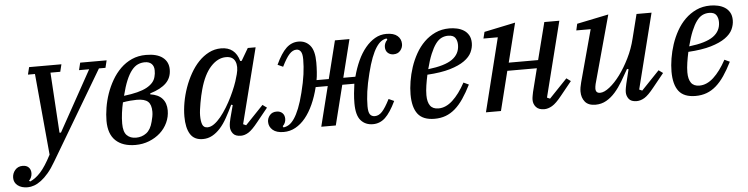

<svg xmlns="http://www.w3.org/2000/svg" viewBox="-140 -745 4564 1172"><g transform="rotate(-5 2141.5 -159.0)"><path d="M-11 212Q-49 212 -72 194Q-95 176 -95 147Q-95 120 -77.5 99.5Q-60 79 -31 79Q-7 79 6 92.5Q19 106 19 128Q19 141 13.5 153.5Q8 166 0 173L7 178Q40 164 71.5 129.5Q103 95 139 25L93 -473H50L61 -518H259L248 -473H188L211 -103H220L425 -473H363L374 -518H536L525 -473H485L163 70Q140 110 117 137Q94 164 72 180.5Q50 197 29 204.5Q8 212 -11 212Z M667 12Q589 12 546 -28.5Q503 -69 503 -150Q503 -187 510 -230Q517 -273 531.5 -315Q546 -357 568.5 -396Q591 -435 621.5 -465Q652 -495 691 -512.5Q730 -530 778 -530Q845 -530 880 -503Q915 -476 915 -429Q915 -379 882.5 -346.5Q850 -314 784 -294L783 -288Q832 -281 856.5 -253.5Q881 -226 881 -181Q881 -142 864.5 -106.5Q848 -71 819 -45Q790 -19 751 -3.5Q712 12 667 12ZM674 -32Q710 -32 737.5 -52.5Q765 -73 777 -121Q781 -135 784 -151Q787 -167 787 -181Q787 -225 766.5 -243.5Q746 -262 698 -262Q681 -262 658 -260Q635 -258 613 -254Q606 -224 601.5 -190.5Q597 -157 597 -125Q597 -74 618 -53Q639 -32 674 -32ZM767 -486Q744 -486 724 -477Q704 -468 686 -445.5Q668 -423 652.5 -386Q637 -349 623 -293Q717 -304 763 -329Q809 -354 818 -392Q821 -403 822 -411.5Q823 -420 823 -432Q823 -457 808.5 -471.5Q794 -486 767 -486Z M1080 12Q1027 12 1003 -26.5Q979 -65 979 -135Q979 -176 987 -221Q995 -266 1010.5 -310Q1026 -354 1048.5 -394Q1071 -434 1099.5 -464Q1128 -494 1163 -512Q1198 -530 1238 -530Q1324 -530 1348 -443H1357L1401 -518H1449L1332 -57L1350 -49L1460 -164L1486 -145L1418 -61Q1383 -17 1359.5 -2.5Q1336 12 1313 12Q1279 12 1264.5 -6.5Q1250 -25 1250 -48Q1250 -60 1252.5 -74.5Q1255 -89 1258 -100L1279 -179L1270 -182Q1250 -140 1230 -104Q1210 -68 1187 -42.5Q1164 -17 1137.5 -2.5Q1111 12 1080 12ZM1114 -57Q1134 -57 1155 -72Q1176 -87 1196 -111.5Q1216 -136 1235 -167Q1254 -198 1269.5 -230Q1285 -262 1297 -292.5Q1309 -323 1315 -347L1320 -364Q1333 -412 1319 -443Q1305 -474 1263 -474Q1213 -474 1170 -427.5Q1127 -381 1102 -290Q1097 -273 1092.5 -252Q1088 -231 1084 -209Q1080 -187 1077.5 -167Q1075 -147 1075 -133Q1075 -97 1083 -77Q1091 -57 1114 -57Z M1575 12Q1531 12 1508 -8Q1485 -28 1485 -58Q1485 -80 1500 -98Q1515 -116 1542 -116Q1564 -116 1577.5 -103Q1591 -90 1591 -67Q1591 -55 1586 -43.5Q1581 -32 1572 -24L1576 -16Q1594 -18 1610.5 -28.5Q1627 -39 1643 -62.5Q1659 -86 1674 -123.5Q1689 -161 1703 -217Q1719 -280 1725.5 -328Q1732 -376 1732 -419Q1732 -454 1722 -468Q1712 -482 1696 -482Q1673 -482 1652.5 -460Q1632 -438 1606 -385L1573 -400Q1605 -469 1637.5 -499.5Q1670 -530 1712 -530Q1756 -530 1783 -498Q1810 -466 1810 -394Q1810 -365 1808 -335.5Q1806 -306 1802 -286H1877L1935 -518H2024L1966 -286H2040Q2054 -339 2074.5 -383.5Q2095 -428 2122 -460.5Q2149 -493 2181 -511.5Q2213 -530 2251 -530Q2296 -530 2318.5 -510.5Q2341 -491 2341 -460Q2341 -438 2326 -420Q2311 -402 2284 -402Q2263 -402 2249 -415Q2235 -428 2235 -451Q2235 -463 2240 -474.5Q2245 -486 2254 -494L2250 -502Q2233 -500 2217 -489Q2201 -478 2185.5 -454.5Q2170 -431 2155.5 -393.5Q2141 -356 2127 -300Q2111 -237 2104.5 -189Q2098 -141 2098 -100Q2098 -64 2108 -50Q2118 -36 2138 -36Q2162 -36 2182.5 -58Q2203 -80 2230 -133L2263 -118Q2230 -49 2197.5 -18.5Q2165 12 2122 12Q2076 12 2048 -19.5Q2020 -51 2020 -125Q2020 -154 2023 -186Q2026 -218 2030 -244H1956L1895 0H1806L1867 -244H1793Q1779 -187 1757.5 -139.5Q1736 -92 1708.5 -58.5Q1681 -25 1647.5 -6.5Q1614 12 1575 12Z M2500 12Q2429 12 2397.5 -28.5Q2366 -69 2366 -149Q2366 -186 2373 -229Q2380 -272 2394 -314.5Q2408 -357 2430 -396Q2452 -435 2482 -464.5Q2512 -494 2550.5 -512Q2589 -530 2637 -530Q2660 -530 2683 -525Q2706 -520 2724.5 -508.5Q2743 -497 2754.5 -477.5Q2766 -458 2766 -429Q2766 -401 2753 -373Q2740 -345 2707 -321.5Q2674 -298 2618.5 -281.5Q2563 -265 2479 -260Q2472 -228 2467 -195.5Q2462 -163 2462 -136Q2462 -94 2478 -71.5Q2494 -49 2529 -49Q2574 -49 2615.5 -87Q2657 -125 2694 -193L2726 -178Q2702 -130 2677.5 -94Q2653 -58 2626 -34.5Q2599 -11 2568 0.5Q2537 12 2500 12ZM2487 -293Q2590 -305 2635.5 -337.5Q2681 -370 2681 -425Q2681 -451 2669 -468.5Q2657 -486 2625 -486Q2603 -486 2584 -476.5Q2565 -467 2548.5 -444.5Q2532 -422 2516.5 -385Q2501 -348 2487 -293Z M3172 12Q3138 12 3121.5 -6.5Q3105 -25 3105 -51Q3105 -62 3107.5 -74.5Q3110 -87 3112 -98L3148 -241H2967L2907 0H2815L2927 -450H2839L2849 -490L3040 -530L2980 -290H3160L3218 -518H3310L3194 -57L3212 -49L3322 -164L3348 -145L3280 -61Q3245 -17 3220 -2.5Q3195 12 3172 12Z M3486 12Q3442 12 3421.5 -13Q3401 -38 3401 -76Q3401 -99 3410 -132L3496 -450H3408L3417 -490L3611 -530L3497 -114Q3495 -105 3494 -98Q3493 -91 3493 -86Q3493 -58 3520 -58Q3545 -58 3578 -84Q3611 -110 3643 -153Q3675 -196 3703 -252.5Q3731 -309 3746 -371L3783 -518H3875L3759 -57L3777 -49L3887 -164L3913 -145L3845 -61Q3810 -17 3786 -2.5Q3762 12 3738 12Q3704 12 3690 -6.5Q3676 -25 3676 -48Q3676 -60 3679 -75.5Q3682 -91 3684 -100L3705 -186L3696 -189Q3675 -151 3653.5 -115Q3632 -79 3607 -50.5Q3582 -22 3552 -5Q3522 12 3486 12Z M4099 12Q4028 12 3996.5 -28.5Q3965 -69 3965 -149Q3965 -186 3972 -229Q3979 -272 3993 -314.5Q4007 -357 4029 -396Q4051 -435 4081 -464.5Q4111 -494 4149.5 -512Q4188 -530 4236 -530Q4259 -530 4282 -525Q4305 -520 4323.5 -508.5Q4342 -497 4353.5 -477.5Q4365 -458 4365 -429Q4365 -401 4352 -373Q4339 -345 4306 -321.5Q4273 -298 4217.5 -281.5Q4162 -265 4078 -260Q4071 -228 4066 -195.5Q4061 -163 4061 -136Q4061 -94 4077 -71.5Q4093 -49 4128 -49Q4173 -49 4214.5 -87Q4256 -125 4293 -193L4325 -178Q4301 -130 4276.5 -94Q4252 -58 4225 -34.5Q4198 -11 4167 0.5Q4136 12 4099 12ZM4086 -293Q4189 -305 4234.5 -337.5Q4280 -370 4280 -425Q4280 -451 4268 -468.5Q4256 -486 4224 -486Q4202 -486 4183 -476.5Q4164 -467 4147.5 -444.5Q4131 -422 4115.5 -385Q4100 -348 4086 -293Z"/></g></svg>

Font: IBM Plex Serif Text
Style: Italic
Weight: 450
Italic angle: -14°
Designer: Mike Abbink, Paul van der Laan, Pieter van Rosmalen
Foundry: Bold Monday
Version: Version 3.001